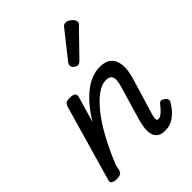

<svg xmlns="http://www.w3.org/2000/svg" viewBox="-237 -974 1120 1120"><g transform="rotate(-45 323.0 -414.0)"><path d="M467 15Q431 15 413.5 -0.5Q396 -16 392 -39.5Q388 -63 392.5 -90.5Q397 -118 404 -142L464 -346Q472 -372 473.5 -393Q475 -414 465 -426.5Q455 -439 428 -439Q394 -439 354.5 -410.5Q315 -382 274 -330Q233 -278 194 -206Q155 -134 121 -49L112 -11Q109 2 98.5 8.5Q88 15 65 15Q48 15 34.5 8Q21 1 27 -17L161 -484Q167 -503 176.5 -509Q186 -515 205 -515Q235 -515 244 -506Q253 -497 247 -477L201 -320Q230 -369 261.5 -406Q293 -443 326 -468.5Q359 -494 392 -506.5Q425 -519 458 -519Q504 -519 529.5 -497.5Q555 -476 560 -433.5Q565 -391 545 -326L478 -104Q473 -85 473 -76Q473 -67 477 -64Q481 -61 486 -61Q496 -61 506 -67.5Q516 -74 528 -86Q540 -98 553 -115Q561 -125 569 -127Q577 -129 588 -121Q604 -111 607.5 -101.5Q611 -92 605 -82Q596 -65 577 -42Q558 -19 530 -2Q502 15 467 15ZM375 -615Q365 -615 352.5 -625Q340 -635 340 -646Q340 -652 342 -658Q344 -664 349 -670L471 -824Q479 -836 486 -839.5Q493 -843 501 -843Q511 -843 523.5 -836Q536 -829 545 -818Q554 -807 554 -796Q554 -788 551 -783Q548 -778 541 -773L402 -630Q388 -615 375 -615Z"/></g></svg>

Font: Playwrite AU SA
Style: Regular
Weight: 400
Designer: Veronika Burian, José Scaglione
Foundry: TypeTogether
Version: Version 1.002